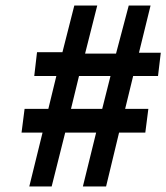

<svg xmlns="http://www.w3.org/2000/svg" viewBox="-20 -670 602 695"><path d="M167 5 216 -190H328L280 5H364L411 -190H506L517 -276H433L462 -395H552L562 -479H483L525 -650H446L400 -476H288L332 -650H249L206 -481H114L104 -395H184L155 -276H69L58 -190H134L86 5ZM266 -395H380L350 -276H237Z"/></svg>

Font: Falling Sky
Style: MedObl
Weight: 500
Designer: Paul D. Hunt
Foundry: Adobe Systems Incorporated
Version: Version 1.02